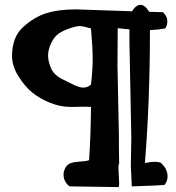

<svg xmlns="http://www.w3.org/2000/svg" viewBox="-20 -763 721 786"><path d="M323.2 -326.2 270.5 -325.2Q227.5 -325.2 186 -341.8Q144.5 -358.4 113.8 -382.8Q83 -407.2 56.2 -449.7Q29.3 -492.2 29.3 -533.2Q29.3 -611.3 74.7 -652.3Q120.1 -693.4 169.9 -709Q219.7 -724.6 291 -724.6Q298.8 -724.6 520.5 -716.8Q537.1 -743.2 555.2 -743.2Q573.2 -743.2 590.8 -714.8Q629.9 -712.9 647.5 -712.9Q665 -695.3 665 -676.8Q665 -658.2 656.2 -646.5Q630.9 -641.6 593.8 -639.6Q593.8 -348.6 573.2 -95.7Q597.7 -100.6 612.3 -100.6Q627 -100.6 636.7 -97.7Q666 -73.2 666 -40Q666 -21.5 653.3 -5.9Q638.7 -3.9 519.5 0L515.6 -83L517.6 -202.1L509.8 -593.8V-642.6L461.9 -647.5Q460.9 -580.1 460.9 -496.1L466.8 -208V-164.1Q466.8 -124 467.8 -91.8Q464.8 -91.8 464.8 -76.2L467.8 -11.7Q467.8 2.9 464.8 2.9L264.6 0Q240.2 -19.5 240.2 -47.9Q240.2 -62.5 248 -76.7Q255.9 -90.8 271 -95.7Q286.1 -100.6 308.6 -101.6Q331.1 -102.5 344.7 -107.4Q351.6 -210.9 352.5 -325.2Q342.8 -326.2 323.2 -326.2ZM352.5 -646.5Q320.3 -656.2 306.2 -656.2Q292 -656.2 263.7 -646.5Q235.4 -636.7 218.3 -624Q201.2 -611.3 189 -585.4Q176.8 -559.6 176.8 -535.2Q176.8 -510.7 189.9 -481.4Q203.1 -452.1 246.1 -433.6Q252.9 -430.7 269.5 -421.9Q302.7 -404.3 320.8 -404.3Q338.9 -404.3 352.5 -417Q359.4 -475.6 359.4 -522Q359.4 -568.4 352.5 -646.5Z"/></svg>

Font: Essays1743
Style: Medium
Weight: 500
Designer: Based on the typeface in a 1743 English translation of the essays of Montaigne.  PostScript/TrueType font designed by Jo
Version: Version 002.100